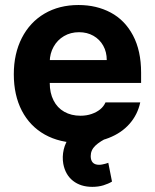

<svg xmlns="http://www.w3.org/2000/svg" viewBox="-20 -557 614 762"><path d="M34.8 -262.4Q34.8 -344 66.7 -406.4Q98.7 -468.9 156.7 -503Q214.8 -537.1 291.6 -537.1Q363.2 -537.1 419.4 -507.1Q475.6 -477.2 507.8 -416.5Q540 -355.8 540 -268.6V-227.9H94V-318.5H403.7Q403.7 -350.8 389.7 -375.7Q375.7 -400.7 350.7 -415Q325.7 -429.2 293.8 -429.2Q260.2 -429.2 233.9 -413.7Q207.6 -398.2 192.8 -371.5Q177.9 -344.8 177.4 -313V-228.1Q177.4 -188.3 192.4 -158.7Q207.3 -129.1 235.1 -113.4Q262.8 -97.7 299.4 -97.7Q323.6 -97.7 343.6 -104.7Q363.6 -111.6 377.7 -123.1Q391.7 -134.6 398.7 -150.6H536.6Q526.2 -102.2 494.4 -65.9Q462.6 -29.5 412 -9.7Q361.4 10.2 297.2 10.2Q217.1 10.2 157.9 -22.9Q98.7 -56.1 66.7 -117.6Q34.8 -179.1 34.8 -262.4ZM231.2 93.3Q226.3 65.2 232.9 36.5Q239.5 7.8 258.2 -15.8Q276.9 -39.5 306.6 -52.9L413 -13.7Q376.4 3.8 358.2 21.3Q340 38.8 340 62.7Q340 79.3 348.3 88.2Q356.6 97 373.3 97Q379.9 97 386.4 95.6Q392.8 94.2 398.4 92.8Q404.7 90.5 409.8 89.2L424.5 163.6Q410.2 172.4 390.3 178.5Q370.3 184.6 346.3 184.6Q300.2 184.6 269.8 160.7Q239.4 136.8 231.2 93.3Z"/></svg>

Font: Pretendard JP Variable
Style: Regular
Weight: 400
Designer: Base glyphs from Inter by Rasmus Andersson; Hangul glyphs from Noto Sans CJK(Source Han Sans) by Jang Soo-young and Kang
Foundry: Kil Hyung-jin
Version: Version 1.307;Glyphs 3.2 (3192)